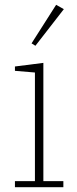

<svg xmlns="http://www.w3.org/2000/svg" viewBox="-20 -777 318 797"><path d="M42 -25H125V-476L42 -483V-501L160 -516V-25H243V0H42ZM111 -597 213 -757 245 -739 127 -587Z"/></svg>

Font: IBM Plex Serif ExtraLight
Style: Regular
Weight: 200
Designer: Mike Abbink, Paul van der Laan, Pieter van Rosmalen
Foundry: Bold Monday
Version: Version 2.5